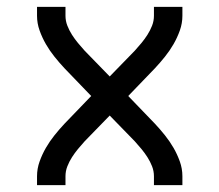

<svg xmlns="http://www.w3.org/2000/svg" viewBox="-20 -540 640 560"><path d="M88 0V-26Q88 -48 95.5 -69Q103 -90 114 -109Q125 -128 139 -145.5Q153 -163 168 -179L246 -260L168 -341Q153 -357 139 -374.5Q125 -392 114 -411Q103 -430 95.5 -451Q88 -472 88 -494V-520H171V-494Q171 -479 176.5 -465Q182 -451 190 -438.5Q198 -426 207.5 -414.5Q217 -403 227 -392L300 -317L373 -392Q383 -403 392.5 -414.5Q402 -426 410 -438.5Q418 -451 423.5 -465Q429 -479 429 -494V-520H512V-494Q512 -472 504.5 -451Q497 -430 486 -411Q475 -392 461 -374.5Q447 -357 432 -341L354 -260L432 -179Q447 -163 461 -145.5Q475 -128 486 -109Q497 -90 504.5 -69Q512 -48 512 -26V0H429V-26Q429 -41 423.5 -55Q418 -69 410 -81.5Q402 -94 392.5 -105.5Q383 -117 373 -128L300 -203L227 -128Q217 -117 207.5 -105.5Q198 -94 190 -81.5Q182 -69 176.5 -55Q171 -41 171 -26V0Z"/></svg>

Font: Nova Nerd Font
Style: Regular
Weight: 400
Designer: Belleve Invis
Foundry: Belleve Invis
Version: Version 24.1.4; ttfautohint (v1.8.4);Nerd Fonts 3.1.1